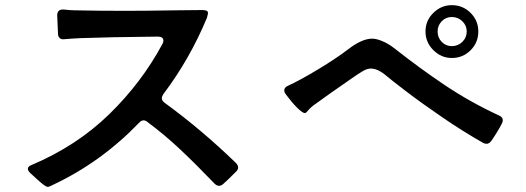

<svg xmlns="http://www.w3.org/2000/svg" viewBox="-20 -737 2040 745"><path d="M608 -356Q608 -346 619 -338Q762 -234 895 -105Q904 -96 904 -87Q904 -79 896 -71Q862 -37 846 -23Q838 -16 830 -16Q821 -16 812 -25Q742 -98 680.5 -156Q619 -214 553 -263Q545 -270 537 -270Q528 -270 520 -261Q373 -108 186 -20Q172 -12 165 -12Q159 -12 146.5 -22Q134 -32 121 -44L98 -65Q88 -75 88 -82Q88 -91 103 -97Q278 -171 404 -294Q530 -417 610 -566Q614 -573 614 -579Q614 -595 592 -595Q398 -593 292 -589Q252 -587 231 -585Q219 -583 212 -589Q205 -595 205 -607L202 -677Q202 -702 228 -700Q236 -699 248.5 -698Q261 -697 268 -697Q360 -695 465 -695Q544 -695 666 -697Q709 -698 765 -698Q776 -698 781.5 -695.5Q787 -693 787 -686Q787 -683 783 -668Q716 -507 614 -372Q608 -363 608 -356Z M1631 -615Q1631 -657 1661.5 -687Q1692 -717 1733 -717Q1776 -717 1806 -687Q1836 -657 1836 -615Q1836 -572 1806 -542Q1776 -512 1733 -512Q1692 -512 1661.5 -542.5Q1631 -573 1631 -615ZM1791 -615Q1791 -638 1774 -654.5Q1757 -671 1733 -671Q1710 -671 1694 -654.5Q1678 -638 1678 -615Q1678 -591 1694 -574.5Q1710 -558 1733 -558Q1757 -558 1774 -574.5Q1791 -591 1791 -615ZM1868 -179Q1861 -179 1854 -183Q1778 -226 1697.5 -281Q1617 -336 1556 -382.5Q1495 -429 1479 -443Q1446 -471 1419 -471Q1405 -471 1388.5 -461.5Q1372 -452 1345 -433Q1333 -425 1266 -378L1206 -335Q1194 -327 1186 -319.5Q1178 -312 1172.5 -305Q1167 -298 1162 -298Q1152 -300 1132 -320Q1112 -340 1089 -371Q1083 -379 1083 -386Q1083 -398 1097 -404Q1145 -426 1214.5 -468Q1284 -510 1330 -545Q1384 -587 1424 -587Q1441 -587 1464.5 -577Q1488 -567 1511 -549Q1606 -474 1704 -408Q1802 -342 1916 -289Q1931 -283 1931 -270Q1931 -264 1927 -257Q1913 -229 1887 -191Q1878 -179 1868 -179Z"/></svg>

Font: Shippori Gochic B2 Bold
Style: Regular
Weight: 700
Designer: FONTDASU
Foundry: FONTDASU / Google Inc. / but / Adobe
Version: Version 1.130